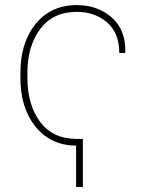

<svg xmlns="http://www.w3.org/2000/svg" viewBox="-20 -558 552 749"><path d="M303.2 171.4H276.9V10.3Q176.8 8.8 118.2 -64.2Q59.6 -137.2 59.6 -253.9V-274.4Q59.6 -391.6 119.1 -464.8Q178.7 -538.1 279.8 -538.1Q360.8 -538.1 415.8 -490Q470.7 -441.9 468.8 -354.5L467.8 -351.6H445.3Q445.3 -429.2 397.7 -470.5Q350.1 -511.7 279.8 -511.7Q186.5 -511.7 136.7 -444.8Q86.9 -377.9 86.9 -274.4V-253.9Q86.9 -150.4 135.7 -83.7Q184.6 -17.1 276.9 -16.1H303.2Z"/></svg>

Font: Roboto-Thin
Style: Regular
Weight: 250
Designer: Google
Version: Version 1.100141; 2013; ttfautohint (v0.94.14-c901) -l 8 -r 